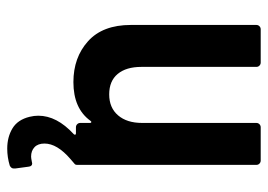

<svg xmlns="http://www.w3.org/2000/svg" viewBox="-125 -426 741 531"><g transform="rotate(90 245.5 -160.5)"><path d="M432 121Q440 121 441 131L446 168V172Q446 179 438 183Q415 190 391 190Q359 190 335 175.5Q311 161 303 128Q300 116 300 104Q300 53 351 6Q353 4 352.5 2Q352 0 349 0H332Q327 0 323.5 -3.5Q320 -7 320 -12V-39Q320 -42 318 -42.5Q316 -43 314 -40Q280 7 207 7Q139 7 94 -33.5Q49 -74 49 -152V-499Q49 -504 52.5 -507.5Q56 -511 61 -511H153Q158 -511 161.5 -507.5Q165 -504 165 -499V-181Q165 -139 184.5 -115.5Q204 -92 241 -92Q278 -92 299 -116.5Q320 -141 320 -183V-499Q320 -504 323.5 -507.5Q327 -511 332 -511H424Q429 -511 432.5 -507.5Q436 -504 436 -499V-3Q436 1 434 3L420 15Q377 52 377 87Q377 105 387 114.5Q397 124 413 124Q417 124 427 122Z"/></g></svg>

Font: Barlow Semi Condensed SemiBold
Style: Regular
Weight: 600
Width: 4
Designer: Jeremy Tribby
Foundry: Tribby Type
Version: Version 1.408